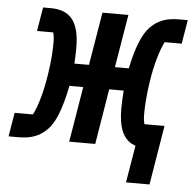

<svg xmlns="http://www.w3.org/2000/svg" viewBox="-90 -565 759 754"><g transform="rotate(5 289.5 -188.0)"><path d="M433.9 139.9H526.6L565.3 -94.1H486.2C483 -105.1 481.5 -117.9 481.5 -133.2C481.5 -168 484.7 -210.9 491.8 -258.5C502.5 -329.9 520.2 -389.2 537.3 -421.9H604.4L620 -516H587.7C536.9 -516 503.9 -504.3 473.7 -474.1C444.6 -445 422.6 -388.5 405.9 -307.2H351.2L386 -516H283.7L248.9 -307.2H191.4C192.5 -324.2 193.5 -346.2 193.5 -370.4C193.5 -479 151.6 -516 79.5 -516H49.7L34.1 -421.9H98C100.9 -410.9 102.6 -398.1 102.6 -382.8C102.6 -348 99.4 -305 92 -257.5C81.3 -186.1 63.9 -126.8 46.5 -94.1H-25.6L-41.2 0H-3.6C46.9 0 79.9 -11.7 110.4 -42.3C139.2 -71 160.9 -125.4 179.7 -218.4H234L197.8 0H300.4L336.3 -218.4H393.5C392 -199.6 390.3 -172.9 390.3 -145.6C390.3 -72.1 409.4 -31.6 443.9 -12.8L458.5 -6.7Z"/></g></svg>

Font: Margiela Mono Italic SmBold It
Style: Regular
Weight: 600
Designer: Mike Abbink, Paul van der Laan, Pieter van Rosmalen
Foundry: Bold Monday
Version: Version 2.003 2021